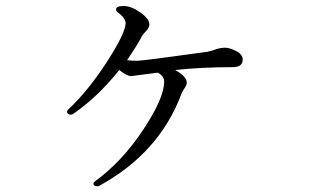

<svg xmlns="http://www.w3.org/2000/svg" viewBox="-20 -571 1040 647"><path d="M206.1 -194.3Q206.1 -198.2 209 -201.2Q275.4 -262.7 339.4 -361.3Q403.3 -460 403.3 -493.2Q403.3 -509.8 376 -530.3Q371.1 -533.2 371.1 -539.1Q371.1 -550.8 396.5 -550.8Q421.9 -550.8 452.6 -529.3Q483.4 -507.8 483.4 -488.3Q483.4 -478.5 472.7 -466.8Q461.9 -455.1 460 -452.1Q443.4 -419.9 408.2 -368.2Q421.9 -366.2 442.4 -366.2Q461.9 -366.2 678.7 -396.5Q694.3 -399.4 709 -405.3Q723.6 -410.2 739.3 -410.2Q753.9 -410.2 775.9 -398.9Q797.9 -387.7 797.9 -370.1Q797.9 -344.7 763.7 -344.7Q658.2 -344.7 570.3 -335Q609.4 -313.5 609.4 -292Q609.4 -284.2 601.6 -273.4Q593.8 -261.7 591.8 -255.9Q517.6 -55.7 313.5 55.7Q311.5 56.6 307.6 56.6Q294.9 56.6 294.9 47.9Q294.9 44.9 298.8 41Q390.6 -25.4 461.9 -132.8Q533.2 -240.2 533.2 -295.9Q533.2 -314.5 511.7 -326.2L421.9 -314.5Q408.2 -314.5 381.8 -335Q308.6 -243.2 225.6 -186.5Q222.7 -184.6 218.8 -184.6Q206.1 -184.6 206.1 -194.3Z"/></svg>

Font: GenEi Koburi Mincho v6
Style: Regular
Weight: 400
Designer: o_tamon (Modified)
Foundry: o_tamon / Adobe Systems Incorporated
Version: Version 6.1